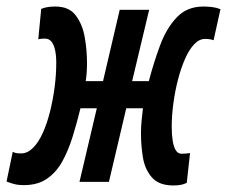

<svg xmlns="http://www.w3.org/2000/svg" viewBox="-71 -556 694 587"><path d="M459 11Q415 11 393.5 -13.5Q372 -38 366 -74.5Q360 -111 360 -148Q360 -170 362 -188Q364 -206 366 -225H315L262 0H172L225 -225H175Q164 -180 151 -138Q138 -96 119.5 -62.5Q101 -29 72.5 -9.5Q44 10 2 10Q-11 10 -22 8Q-33 6 -51 -1L-32 -92Q-27 -89 -21.5 -88Q-16 -87 -6 -87Q13 -87 30 -104Q47 -121 60 -150Q73 -179 82 -215Q91 -251 96 -289.5Q101 -328 101 -364Q101 -386 97.5 -402.5Q94 -419 86.5 -428.5Q79 -438 66 -438Q60 -438 55.5 -437.5Q51 -437 46 -436L55 -529Q69 -534 79 -535Q89 -536 99 -536Q140 -536 160.5 -509Q181 -482 188 -442.5Q195 -403 195 -364Q195 -348 194 -334Q193 -320 191 -308H244L295 -526H385L333 -308H384Q399 -365 418.5 -417.5Q438 -470 469.5 -503Q501 -536 550 -536Q564 -536 577 -534.5Q590 -533 603 -528L582 -433Q571 -437 556 -437Q538 -437 522.5 -420.5Q507 -404 494.5 -375.5Q482 -347 473 -312Q464 -277 459 -239.5Q454 -202 454 -168Q454 -144 457 -125.5Q460 -107 466.5 -96.5Q473 -86 484 -86Q493 -86 497 -86.5Q501 -87 510 -88L500 3Q492 7 482.5 9Q473 11 459 11Z"/></svg>

Font: Ubuntu Sans Mono
Style: Bold Italic
Weight: 700
Italic angle: -13.5°
Monospace: yes
Designer: Dalton Maag Ltd
Foundry: Dalton Maag Ltd
Version: Version 1.006